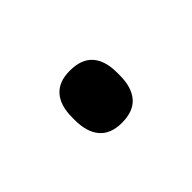

<svg xmlns="http://www.w3.org/2000/svg" viewBox="-36 -166 251 251"><g transform="rotate(-45 89.5 -40.0)"><path d="M89 8.5Q68.5 8.5 58.2 -3.5Q48 -15.5 48 -37.5V-42.5Q48 -64.5 58.2 -76.2Q68.5 -88 89 -88Q110.5 -88 120.8 -76.2Q131 -64.5 131 -42.5V-37.5Q131 -15.5 120.8 -3.5Q110.5 8.5 89 8.5Z"/></g></svg>

Font: Anek Devanagari Light
Style: Regular
Weight: 300
Designer: Kailash Malviya (Devanagari) & Yesha Goshar (Latin)
Foundry: Ek Type
Version: Version 1.003